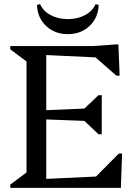

<svg xmlns="http://www.w3.org/2000/svg" viewBox="-20 -914 659 934"><path d="M30 0V-16L109 -75V-615L30 -674V-690H205V0ZM187 0V-43L528 -59V0ZM433 0V-41L558 -167H574L568 0ZM443 -324 178 -334V-377L443 -388ZM459 -261 379 -337V-375L459 -451H475V-261ZM528 -631 187 -647V-690H528ZM546 -546 432 -646V-690L545 -698H556L562 -546ZM310 -748Q246 -748 204 -788Q162 -828 160 -890L175 -894Q190 -860 226.5 -840.5Q263 -821 310 -821Q357 -821 393.5 -840.5Q430 -860 445 -894L460 -890Q458 -828 416 -788Q374 -748 310 -748Z"/></svg>

Font: Platypi Light
Style: Regular
Weight: 300
Designer: David Sargent
Foundry: Bolt Cutter Type
Version: Version 1.200